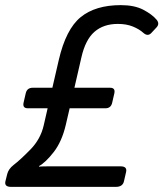

<svg xmlns="http://www.w3.org/2000/svg" viewBox="-31 -729 637 749"><path d="M12.2 0Q-15.1 0 -9.8 -22L-2.9 -49.8Q2 -69.8 22 -85.4Q48.3 -105.5 87.9 -146Q127.4 -186.5 139.6 -240.2L154.8 -306.6H77.6Q56.2 -306.6 61 -328.6L69.3 -364.7Q74.2 -386.7 96.7 -386.7H173.3L198.2 -494.6Q226.1 -615.2 283.7 -662.1Q341.3 -709 440.4 -709Q493.2 -709 527.6 -691.2Q562 -673.3 580.1 -651.9Q592.8 -636.2 579.6 -622.1L559.6 -600.6Q545.4 -585 527.3 -601.6Q512.2 -615.2 487.3 -625.5Q462.4 -635.7 428.7 -635.7Q373 -635.7 337.6 -605Q302.2 -574.2 286.6 -505.4L259.3 -386.7H398.4Q419.9 -386.7 415 -364.7L406.7 -328.6Q401.9 -306.6 380.4 -306.6H240.7L225.6 -241.7Q210.4 -176.8 178.5 -135.7Q146.5 -94.7 121.1 -81.1V-79.1Q134.3 -80.1 160.6 -80.1H439.5Q465.8 -80.1 460.9 -58.1L452.6 -22Q447.8 0 420.9 0Z"/></svg>

Font: Istok Web
Style: BoldItalic
Weight: 700
Italic angle: -13°
Designer: Andrey V. Panov
Foundry: Andrey V. Panov
Version: Version 1.0.2g